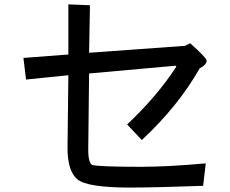

<svg xmlns="http://www.w3.org/2000/svg" viewBox="-20 -801 1040 868"><path d="M882.8 -492.2Q785.2 -320.3 621.1 -168L554.7 -238.3Q691.4 -367.2 777.3 -500L773.4 -503.9L382.8 -468.8L378.9 -125Q378.9 -62.5 398.4 -54.7Q437.5 -46.9 617.2 -46.9Q738.3 -46.9 910.2 -62.5L898.4 39.1Q683.6 46.9 566.4 46.9Q375 46.9 330.1 9.8Q285.2 -27.3 285.2 -132.8L289.1 -460.9L97.7 -441.4L85.9 -539.1L289.1 -554.7V-781.2L386.7 -777.3L382.8 -562.5L816.4 -593.8L839.8 -605.5Q914.1 -539.1 914.1 -527.3Q914.1 -507.8 882.8 -492.2Z"/></svg>

Font: Droid Sans Fallback
Style: Regular
Weight: 400
Designer: Steve Matteson
Foundry: Ascender Corporation
Version: 3.00 (Khmer version)